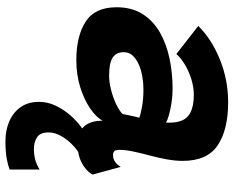

<svg xmlns="http://www.w3.org/2000/svg" viewBox="-95 -481 838 688"><g transform="rotate(90 324.0 -137.0)"><path d="M587.5 140V247.5Q574 253 549.2 257.8Q524.5 262.5 485.5 262.5Q447.5 262.5 415.5 249Q383.5 235.5 364.2 208.5Q345 181.5 345 142.5Q345 111 358.5 82.8Q372 54.5 392.2 31.2Q412.5 8 433.8 -7.8Q455 -23.5 470.5 -28.5L530 -1.5Q514.5 7 496.8 24.5Q479 42 466.8 64Q454.5 86 454.5 108Q454.5 138 472 149.2Q489.5 160.5 513 160.5Q534 160.5 552 155.8Q570 151 587.5 140ZM195 8.5Q109.5 8.5 57.8 -24.8Q6 -58 6 -135.5Q6 -191 30.8 -229.5Q55.5 -268 97.2 -291.5Q139 -315 191.2 -325.8Q243.5 -336.5 298 -336.5Q324 -336.5 349.2 -332.5Q374.5 -328.5 393.5 -323Q412.5 -317.5 419 -312.5Q420 -321 419.2 -336Q418.5 -351 414.5 -362Q407.5 -387.5 383.8 -400Q360 -412.5 320 -412.5Q292 -412.5 263.2 -403.5Q234.5 -394.5 211 -380.2Q187.5 -366 173.5 -350L73 -428.5Q119.5 -476 192.8 -505.8Q266 -535.5 346.5 -535.5Q444.5 -535.5 500.5 -498.2Q556.5 -461 556.5 -372.5Q556.5 -346.5 551 -316Q545.5 -285.5 537.5 -256Q529.5 -226 523.2 -197.2Q517 -168.5 517 -146Q517 -132 521.8 -127.5Q526.5 -123 536 -123Q549 -123 559.5 -130.2Q570 -137.5 578 -150.5L605.5 -50Q593.5 -27 564.5 -11.5Q535.5 4 496.5 4Q455 4 433.8 -18.5Q412.5 -41 412.5 -85.5Q400 -62.5 368.5 -41Q337 -19.5 292.5 -5.5Q248 8.5 195 8.5ZM251 -109Q274.5 -109 301.2 -115.8Q328 -122.5 351.2 -133.2Q374.5 -144 388.5 -157Q391.5 -172.5 395 -189Q398.5 -205.5 402 -217Q392 -221.5 363 -226.8Q334 -232 300 -232Q277.5 -232 254.2 -228Q231 -224 211 -215.2Q191 -206.5 179 -193.2Q167 -180 167 -161.5Q167 -134 186.8 -121.5Q206.5 -109 251 -109Z"/></g></svg>

Font: Grandstander Thin
Style: Bold Italic
Weight: 700
Italic angle: -15°
Version: Version 1.200